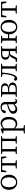

<svg xmlns="http://www.w3.org/2000/svg" viewBox="2691 -3259 830 6252"><g transform="rotate(-90 3106.0 -133.0)"><path d="M128 -53Q51 -127 51 -255.5Q51 -384 128 -460Q197 -528 297 -528Q396 -528 465 -460Q542 -384 542 -255.5Q542 -127 466 -53Q397 14 296.5 14Q196 14 128 -53ZM179 -84Q220 -26 296.5 -26Q373 -26 415 -84Q458 -144 458 -255Q458 -366 415.5 -427Q373 -488 297 -488Q221 -488 178.5 -427Q136 -366 136 -255Q136 -144 179 -84Z M749 0V-32L842 -45Q844 -155 844 -228V-286Q844 -366 842 -476H697L665 -342H623L632 -514H1130L1139 -342H1097L1065 -476H921Q919 -366 919 -286V-228Q919 -155 921 -45L1014 -32V0Z M1218 0V-32L1298 -44Q1301 -127 1301 -228V-286Q1301 -388 1298 -470L1218 -483V-514H1798V-483L1717 -469Q1715 -359 1715 -286V-228Q1715 -155 1717 -45L1798 -32V0H1556V-32L1638 -44Q1640 -156 1640 -228V-286Q1640 -366 1638 -476H1379Q1377 -366 1377 -286V-228Q1377 -155 1379 -45L1459 -32V0Z M1887 262V230L1978 217Q1980 97 1980 34V-282Q1980 -372 1976 -435L1886 -442V-474L2031 -527L2045 -517L2051 -445Q2125 -528 2220 -528Q2309 -528 2367 -456Q2426 -382 2426 -261Q2426 -136 2364 -60Q2302 14 2205 14Q2114 14 2052 -61V32Q2052 126 2055 217L2158 230V262ZM2188 -37Q2257 -37 2299 -88Q2346 -145 2346 -252.5Q2346 -360 2304 -421Q2264 -478 2197 -478Q2128 -478 2056 -413V-97Q2116 -37 2188 -37Z M2673 14Q2610 14 2571 -20Q2529 -56 2529 -118Q2529 -171 2566 -207Q2606 -248 2704 -283Q2782 -307 2837 -319V-351Q2837 -431 2811 -461Q2787 -488 2728 -488Q2690 -488 2658 -477L2636 -403Q2624 -359 2587 -359Q2546 -359 2543 -397Q2559 -458 2613.5 -493Q2668 -528 2748 -528Q2833 -528 2872 -487Q2913 -444 2913 -348V-111Q2913 -35 2956 -35Q2979 -35 3001 -59L3018 -38Q2985 12 2931 12Q2893 12 2869.5 -11.5Q2846 -35 2839 -77Q2790 -27 2758 -8Q2719 14 2673 14ZM2702 -45Q2732 -45 2761 -60Q2787 -74 2837 -114V-287Q2768 -268 2725 -251Q2658 -226 2631 -193Q2610 -167 2610 -132Q2610 -89 2636 -66Q2660 -45 2702 -45Z M3078 0V-32L3158 -44Q3161 -127 3161 -228V-286Q3161 -388 3158 -470L3078 -483V-514H3351Q3433 -514 3478 -480Q3521 -447 3521 -389Q3521 -291 3402 -268Q3475 -258 3512 -222Q3546 -189 3546 -138Q3546 -79 3500 -42Q3447 0 3345 0ZM3238 -38H3329Q3467 -38 3467 -139Q3467 -249 3322 -249H3236V-228Q3236 -150 3238 -38ZM3236 -284H3320Q3385 -284 3415 -308Q3445 -332 3445 -384Q3445 -476 3331 -476H3238Q3236 -370 3236 -284Z M3672 12Q3603 12 3603 -57Q3619 -91 3648 -91Q3681 -91 3713 -57Q3753 -94 3775 -168Q3815 -279 3821 -466L3730 -483V-514H4157V-483L4075 -469Q4073 -359 4073 -286V-228Q4073 -155 4075 -45L4157 -32V0H3915V-32L3996 -44Q3998 -156 3998 -228V-286Q3998 -367 3996 -477H3868Q3859 -279 3818 -151Q3767 12 3672 12Z M4289 11Q4259 11 4218 0V-32L4298 -44L4344 -140Q4379 -214 4438 -237Q4359 -243 4321 -282Q4287 -317 4287 -373Q4287 -437 4332 -474Q4381 -514 4471 -514H4729V-483L4648 -470Q4646 -360 4646 -286V-228Q4646 -155 4648 -45L4729 -32V0H4488V-32L4568 -44Q4570 -148 4570 -224H4517Q4479 -224 4461 -207Q4447 -194 4423 -147L4365 -29Q4353 -7 4338 2Q4321 11 4289 11ZM4490 -260H4570V-286Q4570 -366 4568 -476H4478Q4363 -476 4363 -374Q4363 -260 4490 -260Z M5351 14Q5251 14 5186 -55Q5117 -128 5115 -250H4986Q4986 -153 4988 -45L5068 -32V0H4827V-32L4907 -44Q4910 -127 4910 -228V-286Q4910 -388 4907 -470L4827 -483V-514H5068V-483L4988 -470Q4986 -362 4986 -288H5116Q5125 -398 5192 -464Q5257 -528 5351 -528Q5451 -528 5517 -455Q5586 -379 5586 -255Q5586 -131 5517 -57Q5452 14 5351 14ZM5352 -26Q5426 -26 5464 -88Q5501 -147 5501 -255Q5501 -363 5464 -424Q5425 -488 5352 -488Q5277 -488 5236 -426Q5195 -364 5195 -255Q5195 -146 5235.5 -86Q5276 -26 5352 -26Z M5792 0V-32L5885 -45Q5887 -155 5887 -228V-286Q5887 -366 5885 -476H5740L5708 -342H5666L5675 -514H6173L6182 -342H6140L6108 -476H5964Q5962 -366 5962 -286V-228Q5962 -155 5964 -45L6057 -32V0Z"/></g></svg>

Font: Cactus Classical Serif
Style: Regular
Weight: 400
Designer: Henry Chan (via Glyphwiki)、田海東、宇文滿月
Foundry: Moonlit Owen
Version: Version 1.000